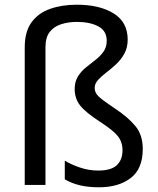

<svg xmlns="http://www.w3.org/2000/svg" viewBox="-20 -785 671 815"><path d="M522 -617Q522 -583 508 -557.5Q494 -532 473 -512.5Q452 -493 431 -477Q410 -461 396 -445.5Q382 -430 382 -412Q382 -399 388.5 -388Q395 -377 414 -362.5Q433 -348 470 -323Q524 -287 555 -249.5Q586 -212 586 -153Q586 -68 534.5 -29Q483 10 400 10Q353 10 317 1Q281 -8 255 -24V-103Q281 -87 319 -74Q357 -61 397 -61Q452 -61 476 -84Q500 -107 500 -147Q500 -183 479.5 -208Q459 -233 406 -267Q343 -308 320 -337.5Q297 -367 297 -407Q297 -438 310.5 -460Q324 -482 344.5 -498.5Q365 -515 385.5 -531Q406 -547 419.5 -566Q433 -585 433 -612Q433 -654 397.5 -673Q362 -692 306 -692Q271 -692 240.5 -682.5Q210 -673 191.5 -650Q173 -627 173 -584V0H85V-584Q85 -651 114 -690.5Q143 -730 193 -747.5Q243 -765 306 -765Q403 -765 462.5 -728Q522 -691 522 -617Z"/></svg>

Font: Noto Sans Wancho
Style: Regular
Weight: 400
Designer: Monotype Design Team
Foundry: Monotype Imaging Inc.
Version: Version 2.001; ttfautohint (v1.8.4.7-5d5b)